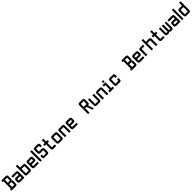

<svg xmlns="http://www.w3.org/2000/svg" viewBox="1518 -4928 9172 9172"><g transform="rotate(-45 6103.5 -342.0)"><path d="M48.8 -683.6H341.8Q439.5 -683.6 439.5 -585.9V-390.6L390.6 -341.8L439.5 -293V-97.7Q439.5 0 341.8 0H48.8V-97.7H97.7V-585.9H48.8ZM341.8 -585.9H195.3V-390.6H341.8ZM341.8 -293H195.3V-97.7H341.8Z M927.7 0H634.8Q537.1 0 537.1 -97.7V-195.3Q537.1 -293 634.8 -293H830.1V-390.6H537.1V-488.3H830.1Q927.7 -488.3 927.7 -390.6ZM634.8 -97.7H830.1V-195.3H634.8Z M1025.4 -683.6H1123V-488.3H1318.4Q1416 -488.3 1416 -390.6V-122.1Q1416 0 1318.4 0H1123Q1025.4 0 1025.4 -97.7ZM1318.4 -390.6H1123V-97.7H1318.4Z M1611.3 -488.3H1806.6Q1904.3 -488.3 1904.3 -390.6V-293Q1904.3 -195.3 1806.6 -195.3H1611.3V-97.7H1904.3V0H1611.3Q1513.7 0 1513.7 -97.7V-390.6Q1513.7 -488.3 1611.3 -488.3ZM1806.6 -390.6H1611.3V-293H1806.6Z M2002 -683.6H2099.6V0H2002Z M2197.3 -195.3H2294.9V-97.7H2490.2V-293H2294.9Q2197.3 -293 2197.3 -390.6V-585.9Q2197.3 -683.6 2294.9 -683.6H2490.2Q2587.9 -683.6 2587.9 -585.9V-488.3H2490.2V-585.9H2294.9V-390.6H2490.2Q2587.9 -390.6 2587.9 -293V-97.7Q2587.9 0 2490.2 0H2294.9Q2197.3 0 2197.3 -97.7Z M2880.9 0Q2783.2 0 2783.2 -97.7V-390.6H2685.5V-488.3H2783.2V-683.6H2880.9V-488.3H2978.5V-390.6H2880.9V-97.7H3076.2V0Z M3466.8 0H3271.5Q3173.8 0 3173.8 -97.7V-390.6Q3173.8 -488.3 3271.5 -488.3H3466.8Q3564.5 -488.3 3564.5 -390.6V-97.7Q3564.5 0 3466.8 0ZM3466.8 -97.7V-390.6H3271.5V-97.7Z M3955.1 -390.6H3759.8V0H3662.1V-390.6Q3662.1 -488.3 3759.8 -488.3H3955.1Q4052.7 -488.3 4052.7 -390.6V0H3955.1Z M4248 -488.3H4443.4Q4541 -488.3 4541 -390.6V-293Q4541 -195.3 4443.4 -195.3H4248V-97.7H4541V0H4248Q4150.4 0 4150.4 -97.7V-390.6Q4150.4 -488.3 4248 -488.3ZM4443.4 -390.6H4248V-293H4443.4Z M5419.9 -293H5322.3V0H5224.6V-585.9Q5224.6 -683.6 5322.3 -683.6H5517.6Q5615.2 -683.6 5615.2 -585.9V-390.6Q5615.2 -293 5517.6 -293L5615.2 0H5517.6ZM5517.6 -390.6V-585.9H5322.3V-390.6Z M6005.9 -488.3H6103.5V-97.7Q6103.5 0 6005.9 0H5810.5Q5712.9 0 5712.9 -97.7V-488.3H5810.5V-97.7H6005.9Z M6494.1 -390.6H6298.8V0H6201.2V-390.6Q6201.2 -488.3 6298.8 -488.3H6494.1Q6591.8 -488.3 6591.8 -390.6V0H6494.1Z M6787.1 -537.1V-634.8H6884.8V-537.1ZM6689.5 0V-97.7H6787.1V-390.6H6689.5V-488.3H6884.8V-97.7H6982.4V0Z M7373 0H7177.7Q7080.1 0 7080.1 -97.7V-390.6Q7080.1 -488.3 7177.7 -488.3H7373Q7470.7 -488.3 7470.7 -390.6V-293H7373V-390.6H7177.7V-97.7H7373V-195.3H7470.7V-97.7Q7470.7 0 7373 0Z M8154.3 -683.6H8447.3Q8544.9 -683.6 8544.9 -585.9V-390.6L8496.1 -341.8L8544.9 -293V-97.7Q8544.9 0 8447.3 0H8154.3V-97.7H8203.1V-585.9H8154.3ZM8447.3 -585.9H8300.8V-390.6H8447.3ZM8447.3 -293H8300.8V-97.7H8447.3Z M8740.2 -488.3H8935.5Q9033.2 -488.3 9033.2 -390.6V-293Q9033.2 -195.3 8935.5 -195.3H8740.2V-97.7H9033.2V0H8740.2Q8642.6 0 8642.6 -97.7V-390.6Q8642.6 -488.3 8740.2 -488.3ZM8935.5 -390.6H8740.2V-293H8935.5Z M9228.5 -488.3H9423.8V-390.6H9228.5V0H9130.9V-390.6Q9130.9 -488.3 9228.5 -488.3Z M9521.5 -683.6H9619.1V-488.3H9814.5Q9912.1 -488.3 9912.1 -390.6V0H9814.5V-390.6H9619.1V0H9521.5Z M10205.1 0Q10107.4 0 10107.4 -97.7V-390.6H10009.8V-488.3H10107.4V-683.6H10205.1V-488.3H10302.7V-390.6H10205.1V-97.7H10400.4V0Z M10693.4 -488.3H10791V-97.7H10888.7V-488.3H10986.3V-97.7Q10986.3 0 10888.7 0H10791L10742.2 -48.8L10693.4 0H10595.7Q10498 0 10498 -97.7V-488.3H10595.7V-97.7H10693.4Z M11474.6 0H11181.6Q11084 0 11084 -97.7V-195.3Q11084 -293 11181.6 -293H11377V-390.6H11084V-488.3H11377Q11474.6 -488.3 11474.6 -390.6ZM11181.6 -97.7H11377V-195.3H11181.6Z M11572.3 -683.6H11669.9V0H11572.3Z M12158.2 -97.7Q12158.2 0 12060.5 0H11865.2Q11767.6 0 11767.6 -122.1V-390.6Q11767.6 -488.3 11865.2 -488.3H12060.5V-683.6H12158.2ZM11865.2 -97.7H12060.5V-390.6H11865.2Z"/></g></svg>

Font: BabelStone Runic Berhtwald
Style: Regular
Weight: 400
Designer: Andrew West
Foundry: BabelStone
Version: Version 7.004;November 9, 2023